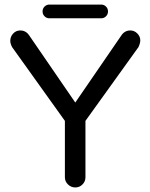

<svg xmlns="http://www.w3.org/2000/svg" viewBox="-20 -822 664 848"><path d="M168 -771.5Q168 -784.2 176.8 -793Q185.5 -801.8 198.2 -801.8H426.8Q439.5 -801.8 448.2 -793Q457 -784.2 457 -771.5Q457 -758.8 448.2 -750Q439.5 -741.2 426.8 -741.2H198.2Q185.5 -741.2 176.8 -750Q168 -758.8 168 -771.5ZM266.6 -39.1V-288.1L33.2 -614.3Q25.4 -629.9 25.4 -641.6Q25.4 -660.2 38.1 -673.8Q50.8 -687.5 69.3 -687.5Q94.7 -687.5 109.4 -665L312.5 -369.1L515.6 -665Q530.3 -687.5 555.7 -687.5Q573.2 -687.5 586.4 -674.3Q599.6 -661.1 599.6 -643.6Q599.6 -631.8 591.8 -614.3L357.4 -288.1V-39.1Q357.4 -20.5 344.2 -7.3Q331.1 5.9 312.5 5.9Q293.9 5.9 280.3 -7.3Q266.6 -20.5 266.6 -39.1Z"/></svg>

Font: jf-openhuninn-1.1
Style: Regular
Weight: 400
Designer: [Kosugi Maru]
      Designed by Motoya company      

      [Varela Round]
      Joe Prince(Latin component); Avraham Co
Foundry: justfont CO.,LTD.
Version: 1.1